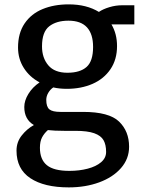

<svg xmlns="http://www.w3.org/2000/svg" viewBox="-20 -584 634 857"><path d="M579.6 -475.1H477.5Q502.4 -433.1 502.4 -378.4Q502.4 -318.4 473.1 -275.1Q443.8 -231.9 393.1 -209.7Q342.3 -187.5 278.3 -187.5Q245.1 -187.5 217.8 -193.8Q204.1 -184.6 195.3 -169.4Q186.5 -154.3 186.5 -138.2Q186.5 -107.4 200.4 -95.9Q214.4 -84.5 250 -84.5H351.1Q466.8 -84.5 511.5 -41.3Q556.2 2 556.2 70.8Q556.2 125 520 166.3Q483.9 207.5 422.6 230Q361.3 252.4 287.1 252.4Q177.2 252.4 115.5 211.4Q53.7 170.4 53.7 88.4Q53.7 50.3 76.7 21Q99.6 -8.3 131.3 -25.9Q88.4 -50.8 88.4 -106.4Q88.4 -134.8 106.7 -164.8Q125 -194.8 156.7 -216.3Q111.8 -240.2 86.2 -280.8Q60.5 -321.3 60.5 -372.1Q60.5 -436 89.8 -479.2Q119.1 -522.5 170.2 -543.5Q221.2 -564.5 286.6 -564.5Q366.2 -564.5 421.4 -530.8Q439.9 -543.5 468.3 -552Q496.6 -560.5 525.4 -560.5H579.6ZM395.5 -374.5Q395.5 -432.1 368.2 -461.9Q340.8 -491.7 285.6 -491.7Q231.9 -491.7 199.7 -466.6Q167.5 -441.4 167.5 -377Q167.5 -325.7 195.6 -292.5Q223.6 -259.3 280.8 -259.3Q337.4 -259.3 366.5 -285.2Q395.5 -311 395.5 -374.5ZM193.8 -3.4Q177.2 11.2 167.7 29.3Q158.2 47.4 158.2 75.7Q158.2 127.9 189.2 153.3Q220.2 178.7 289.6 178.7Q334 178.7 371.3 168.9Q408.7 159.2 431.2 140.1Q453.6 121.1 453.6 94.2Q453.6 62 442.1 41.7Q430.7 21.5 400.6 10.7Q370.6 0 315.9 0H266.1Q221.7 0 193.8 -3.4Z"/></svg>

Font: Merriweather Sans
Style: Regular
Weight: 400
Designer: Eben Sorkin
Foundry: Eben Sorkin
Version: Version 1.006; ttfautohint (v1.4.1) -l 6 -r 50 -G 0 -x 11 -H